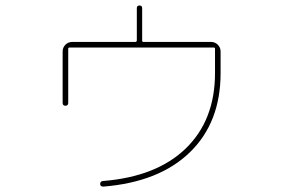

<svg xmlns="http://www.w3.org/2000/svg" viewBox="-20 -652 1040 705"><path d="M210 -274.4V-462.9Q210 -477.5 220.2 -487.8Q230.5 -498 245.1 -498H476.6Q481.4 -498 482.4 -502.9V-622.1Q482.4 -631.8 492.2 -631.8Q502 -631.8 502 -622.1V-502.9Q502 -498 506.8 -498H754.9Q769.5 -498 779.8 -487.8Q790 -477.5 790 -462.9V-383.8Q790 -202.1 677.2 -92.8Q564.5 16.6 359.4 33.2Q348.6 33.2 347.7 24.4Q347.7 13.7 357.4 12.7Q554.7 -2.9 662.1 -106.9Q769.5 -210.9 769.5 -383.8V-472.7Q769.5 -477.5 764.6 -477.5H235.4Q230.5 -477.5 230.5 -472.7V-274.4Q230.5 -263.7 220.2 -263.7Q210 -263.7 210 -274.4Z"/></svg>

Font: Rounded-X Mgen+ 1mn thin
Style: Regular
Weight: 100
Designer: [Source Han Sans]
Ryoko NISHIZUKA  (kana & ideographs); Paul D. Hunt (Latin, Greek & Cyrillic); Wenlong ZHANG  (bopomofo
Version: Version 1.059.20150602